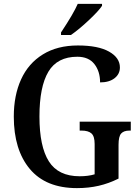

<svg xmlns="http://www.w3.org/2000/svg" viewBox="-20 -958 718 988"><path d="M51 -358Q51 -467 88.5 -549.5Q126 -632 200.5 -678Q275 -724 381 -724Q485 -724 541 -692.5Q597 -661 597 -611Q597 -577 569.5 -555.5Q542 -534 495 -534Q495 -591 465.5 -628.5Q436 -666 378 -666Q275 -666 229 -589Q183 -512 183 -358Q183 -204 231.5 -127.5Q280 -51 390 -51Q434 -51 467 -61V-217Q467 -257 450.5 -271.5Q434 -286 400 -286H390V-332H653V-286H646Q617 -286 603.5 -271Q590 -256 590 -213V-39Q540 -14 488 -2Q436 10 376 10Q216 10 133.5 -88.5Q51 -187 51 -358ZM294 -791Q359 -889 380 -938H505V-928Q488 -902 437 -854Q386 -806 345 -778H294Z"/></svg>

Font: Noto Serif NarrowSemiBold
Style: Regular
Weight: 600
Width: 4
Designer: Monotype Design Team
Foundry: Monotype Imaging Inc.
Version: Version 1.001